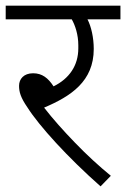

<svg xmlns="http://www.w3.org/2000/svg" viewBox="-20 -642 443 674"><path d="M369.1 -24.9C327.1 -59.1 285.2 -97.7 243.7 -140.6C202.1 -183.6 165.5 -224.6 134.8 -264.2C229 -304.2 309.1 -356.4 309.1 -470.2C309.1 -509.8 300.3 -548.8 287.1 -574.2H402.8V-622.1H0V-574.2H231.9C244.1 -552.7 254.9 -520 254.9 -483.4V-476.1V-472.2C254.9 -411.6 222.7 -365.7 168 -338.9C148.9 -368.2 127.9 -384.8 96.2 -384.8C63.5 -384.8 46.9 -364.7 46.9 -340.8C46.9 -319.8 52.2 -299.8 76.2 -265.1C117.2 -200.2 217.8 -89.4 333 12.2Z"/></svg>

Font: Noto Reveo Sans
Style: Regular
Weight: 300
Designer: Monotype Design Team
Foundry: Monotype Imaging Inc.
Version: Version 2.007